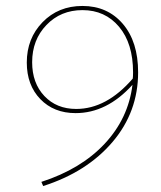

<svg xmlns="http://www.w3.org/2000/svg" viewBox="-20 -430 540 645"><path d="M257 -410Q341 -410 392.5 -350Q444 -290 444 -187Q444 -54 358 47Q272 148 125 195L119 181Q252 138 331.5 53Q411 -32 425 -145Q339 -50 234 -50Q161 -50 115.5 -97Q70 -144 70 -220Q70 -301 123 -355.5Q176 -410 257 -410ZM236 -64Q338 -64 426 -166Q427 -173 427 -187Q427 -284 380 -340Q333 -396 257 -396Q184 -396 136 -346Q88 -296 88 -221Q88 -151 129 -107.5Q170 -64 236 -64Z"/></svg>

Font: EauTest Thin
Style: Italic
Weight: 250
Italic angle: -12°
Designer: Christian Thalmann (Catharsis Fonts)
Version: Version 0.001;PS 000.001;hotconv 1.0.88;makeotf.lib2.5.64775